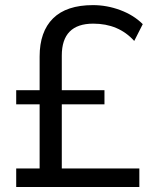

<svg xmlns="http://www.w3.org/2000/svg" viewBox="-20 -749 626 769"><path d="M44.9 0V-74.2H138.7V-331.1H44.9V-387.7H138.7V-522.5Q138.7 -622.1 192.4 -675.3Q246.1 -728.5 352.5 -728.5Q408.2 -728.5 461.9 -708.5Q515.6 -688.5 551.8 -652.3L517.6 -585Q455.1 -654.3 353.5 -654.3Q227.5 -654.3 227.5 -526.4V-387.7H398.4V-331.1H227.5V-74.2H538.1V0Z"/></svg>

Font: Min Sans
Style: Regular
Weight: 400
Designer: Jinseong-Kim, NotoSansCJK, Nunito
Foundry: Jinseong-Kim
Version: Version 1.400;Glyphs 3.1.2 (3151)